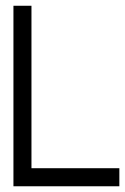

<svg xmlns="http://www.w3.org/2000/svg" viewBox="-20 -650 436 670"><path d="M26.9 -629.9H89.8V-63H396.5V0H26.9Z"/></svg>

Font: Fibel Sued LRS
Style: Regular
Weight: 400
Designer: Peter Wiegel
Foundry: Peter Wiegel
Version: Version 000.000